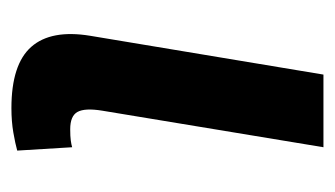

<svg xmlns="http://www.w3.org/2000/svg" viewBox="-146 -440 589 338"><g transform="rotate(90 149.0 -271.5)"><path d="M170.9 3.4Q93.8 3.4 63 -31.5Q32.2 -66.4 43.5 -135.3L111.8 -545.9H239.7L175.3 -156.2Q170.4 -126 177.5 -113Q184.6 -100.1 208 -100.1Q220.7 -100.1 227.8 -101.1Q234.9 -102.1 239.7 -103.5L245.6 -6.8Q233.4 -3.4 213.9 0Q194.3 3.4 170.9 3.4Z"/></g></svg>

Font: Inter Semi Bold
Style: Italic
Weight: 600
Italic angle: -9.39999°
Designer: Rasmus Andersson
Foundry: rsms
Version: Version 4.000;git-3c8e0fc